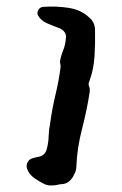

<svg xmlns="http://www.w3.org/2000/svg" viewBox="-20 -552 371 586"><path d="M270 -460Q271 -421 268.5 -380.5Q266 -340 253 -305Q248 -295 253 -285Q254 -282 254 -278.5Q254 -275 254 -273Q246 -219 230.5 -159Q215 -99 213 -43Q213 -31 206 -19Q205 -17 204.5 -16Q204 -15 203 -13Q190 9 169 10Q162 10 151 13Q143 14 134 14Q125 14 116 10Q99 2 84 -9Q69 -20 63 -36Q59 -47 64 -56.5Q69 -66 79 -69Q83 -70 87 -71Q91 -72 95 -73Q106 -74 113.5 -81Q121 -88 123 -98Q128 -117 128.5 -136.5Q129 -156 133 -175Q139 -220 149.5 -263.5Q160 -307 165 -348Q165 -353 164 -358Q163 -363 163 -363Q165 -379 172.5 -397.5Q180 -416 181 -435Q183 -446 177 -454Q171 -462 161 -466Q142 -473 123.5 -481Q105 -489 96 -505Q92 -513 97 -521.5Q102 -530 111 -531Q151 -534 189.5 -528Q228 -522 253 -498Q270 -483 270 -460Z"/></svg>

Font: Slackside One
Style: Regular
Weight: 400
Version: Version 1.000